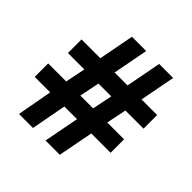

<svg xmlns="http://www.w3.org/2000/svg" viewBox="-186 -865 1018 1018"><g transform="rotate(45 323.0 -356.5)"><path d="M488 -412 465 -299H591V-198H446L408 0H301L339 -198H244L207 0H102L138 -198H22V-299H157L180 -412H57V-514H198L236 -713H343L305 -514H402L440 -713H545L507 -514H624V-412ZM263 -299H359L382 -412H286Z"/></g></svg>

Font: Noto Sans
Style: Bold
Weight: 700
Designer: Monotype Design Team
Foundry: Monotype Imaging Inc.
Version: Version 2.000;GOOG;noto-source:20170915:90ef993387c0; ttfaut